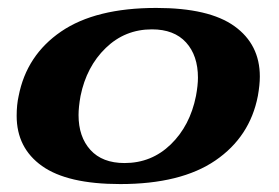

<svg xmlns="http://www.w3.org/2000/svg" viewBox="-20 -454 704 484"><path d="M22 -162Q22 -190 27 -212Q47 -315 134 -374.5Q221 -434 374 -434Q507 -434 571 -388Q635 -342 635 -261Q635 -240 630 -212Q610 -109 523 -49.5Q436 10 283 10Q150 10 86 -35.5Q22 -81 22 -162ZM474 -212Q479 -239 479 -258Q479 -314 449 -347Q419 -380 363 -380Q295 -380 246.5 -333Q198 -286 183 -212Q178 -184 178 -164Q178 -109 208 -76Q238 -43 294 -43Q362 -43 410.5 -90Q459 -137 474 -212Z"/></svg>

Font: Trirong ExtraBold
Style: Italic
Weight: 800
Italic angle: -12°
Designer: Katatrad Team
Foundry: CadsonDemak
Version: Version 1.001